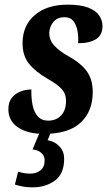

<svg xmlns="http://www.w3.org/2000/svg" viewBox="-20 -566 464 826"><path d="M169 10Q99 10 57.5 -18Q16 -46 16 -96Q16 -127 31 -145.5Q46 -164 68.5 -172.5Q91 -181 115 -181Q114 -145 120 -114.5Q126 -84 142.5 -65.5Q159 -47 187 -47Q222 -47 243 -69.5Q264 -92 264 -131Q264 -164 244 -184.5Q224 -205 185 -227Q133 -257 105 -291.5Q77 -326 77 -380Q77 -456 129.5 -501Q182 -546 271 -546Q327 -546 360 -533Q393 -520 407 -499Q421 -478 421 -454Q421 -415 393 -397.5Q365 -380 316 -380Q318 -407 313.5 -432.5Q309 -458 296 -475Q283 -492 258 -492Q228 -492 211 -473Q194 -454 192 -426Q191 -395 212.5 -371Q234 -347 273 -325Q329 -294 354 -258.5Q379 -223 379 -171Q379 -87 327 -38.5Q275 10 169 10ZM120 240Q96 240 78 236.5Q60 233 44 228L58 173Q87 181 110 181Q136 181 154 167Q172 153 172 124Q172 104 157.5 91.5Q143 79 120 77L156 -9H204L185 37Q217 43 236.5 64.5Q256 86 256 117Q256 182 216 211Q176 240 120 240Z"/></svg>

Font: Noto Serif ExtraCondensed
Style: Bold Italic
Weight: 700
Width: 2
Italic angle: -12°
Designer: Monotype Design Team
Foundry: Monotype Imaging Inc.
Version: Version 2.013; ttfautohint (v1.8.4.7-5d5b)